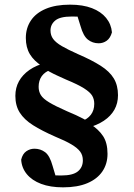

<svg xmlns="http://www.w3.org/2000/svg" viewBox="-20 -695 574 825"><path d="M251 110Q196 110 156.5 95Q117 80 95 53Q73 26 71 -9Q77 -34 93 -45Q109 -56 128 -56Q154 -56 174 -41Q194 -26 206 18L224 78L183 54Q194 58 208 58.5Q222 59 244 59Q293 59 314.5 41.5Q336 24 336 -6Q336 -28 324.5 -43.5Q313 -59 287 -74.5Q261 -90 217 -108Q160 -133 122 -157Q84 -181 65 -211Q46 -241 46 -283Q46 -318 61.5 -346Q77 -374 106.5 -394.5Q136 -415 179 -426L181 -443L202 -397Q173 -387 159.5 -368Q146 -349 146 -322Q146 -302 155.5 -286.5Q165 -271 191.5 -255Q218 -239 268 -217Q290 -208 306 -200.5Q322 -193 336.5 -185.5Q351 -178 367 -168L368 -162Q404 -139 423 -110Q442 -81 442 -34Q442 9 420 41.5Q398 74 355.5 92Q313 110 251 110ZM281 -675Q336 -675 375 -660Q414 -645 436 -618Q458 -591 461 -556Q454 -531 438.5 -520Q423 -509 404 -509Q378 -509 358 -524.5Q338 -540 326 -583L307 -644L351 -619Q338 -623 323.5 -623.5Q309 -624 288 -624Q238 -624 217.5 -607Q197 -590 197 -564Q197 -543 208.5 -527.5Q220 -512 245.5 -497Q271 -482 316 -462Q374 -437 412.5 -412.5Q451 -388 469 -358Q487 -328 487 -286Q487 -251 471.5 -223.5Q456 -196 426 -176Q396 -156 353 -145L351 -130L330 -174Q356 -183 370.5 -202Q385 -221 385 -249Q385 -269 376 -284Q367 -299 341 -315.5Q315 -332 264 -353Q242 -363 225.5 -370.5Q209 -378 194.5 -386Q180 -394 164 -403L162 -410Q126 -433 108.5 -462Q91 -491 91 -532Q91 -574 112.5 -606.5Q134 -639 176.5 -657Q219 -675 281 -675Z"/></svg>

Font: Source Serif 4 18pt
Style: Bold
Weight: 700
Designer: Frank Grießhammer
Foundry: Adobe Systems Incorporated
Version: Version 4.004;hotconv 1.0.116;makeotfexe 2.5.65601